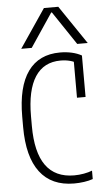

<svg xmlns="http://www.w3.org/2000/svg" viewBox="-65 -1042 629 1093"><g transform="rotate(-5 250.0 -495.0)"><path d="M314 10Q185 10 118.5 -77.5Q52 -165 52 -335V-395Q52 -565 114.5 -652.5Q177 -740 298 -740Q333 -740 364.5 -733Q396 -726 421 -712V-475H372V-708L397 -667Q356 -694 297 -694Q201 -694 151.5 -618Q102 -542 102 -393V-337Q102 -186 156 -111Q210 -36 318 -36Q346 -36 373.5 -41Q401 -46 421 -54V-6Q399 2 370.5 6Q342 10 314 10ZM80 -780 229 -1000H311L460 -780H400L272 -971H268L140 -780Z"/></g></svg>

Font: M PLUS 1 Code Light
Style: Regular
Weight: 300
Designer: Coji Morishita
Foundry: UNDERFOREST DESIGN
Version: Version 1.002